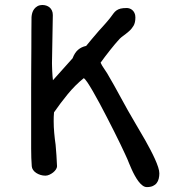

<svg xmlns="http://www.w3.org/2000/svg" viewBox="-20 -699 707 779"><path d="M108.9 -24.4Q106.4 -57.1 106.4 -96.4Q106.4 -135.7 106.4 -183.1Q106.4 -218.8 106.4 -259.5Q106.4 -300.3 106.4 -342Q106.4 -383.8 106.7 -425.3Q106.9 -466.8 107.2 -504.4Q107.4 -542 107.4 -574Q107.4 -606 107.9 -629.4Q108.4 -637.7 110.8 -646.5Q113.3 -655.3 118.7 -662.4Q124 -669.4 132.3 -674.1Q140.6 -678.7 152.8 -678.7Q160.2 -678.7 167.7 -676.3Q175.3 -673.8 181.2 -668.9Q187 -664.1 190.7 -656.2Q194.3 -648.4 194.3 -637.7L190.9 -442.9Q190.9 -438 191.2 -429.2Q191.4 -420.4 191.9 -410.2Q192.4 -399.9 193.1 -390.1Q193.8 -380.4 194.8 -373.5L274.4 -462.4Q283.2 -485.4 296.9 -497.1Q310.5 -508.8 329.6 -512.7Q337.4 -522.5 351.8 -539.6Q366.2 -556.6 380.9 -573.7Q388.7 -582 396 -590.3Q403.3 -598.6 409.7 -605.7Q416 -612.8 420.7 -618.7Q425.3 -624.5 427.7 -627.4Q435.1 -637.2 440.4 -644.5Q445.8 -651.9 452.6 -656.7Q459.5 -661.6 469.2 -664.1Q479 -666.5 495.1 -666.5Q499.5 -666.5 505.6 -664.6Q511.7 -662.6 516.8 -658.2Q522 -653.8 525.6 -646.5Q529.3 -639.2 529.3 -628.4Q529.3 -606.9 521.7 -594.2Q514.2 -581.5 502.9 -571.8Q491.7 -562 478.8 -552.7Q465.8 -543.5 454.6 -529.3Q453.1 -527.8 445.1 -518.3Q437 -508.8 426.8 -495.8Q416.5 -482.9 406 -469Q395.5 -455.1 388.2 -444.8Q393.1 -433.6 400.6 -423.1Q408.2 -412.6 414.6 -401.9Q443.4 -353 470.5 -302.5Q497.6 -252 530.3 -196.8Q538.1 -183.1 548.3 -166Q558.6 -148.9 569.3 -129.9Q580.1 -110.8 590.3 -91.3Q600.6 -71.8 608.6 -54Q616.7 -36.1 621.6 -21Q626.5 -5.9 626.5 4.4Q626.5 15.6 624 25.9Q621.6 36.1 615.7 43.7Q609.9 51.3 600.1 55.7Q590.3 60.1 575.7 60.1Q566.9 60.1 558.1 53.5Q549.3 46.9 541.5 36.4Q533.7 25.9 526.6 12.9Q519.5 0 513.9 -12.7Q508.3 -25.4 503.9 -35.9Q499.5 -46.4 497.1 -52.7Q494.6 -58.1 487.1 -74.7Q479.5 -91.3 468.3 -114.5Q457 -137.7 442.9 -166Q428.7 -194.3 413.8 -223.1Q398.9 -252 384.3 -279.3Q369.6 -306.6 356.9 -328.6Q344.2 -350.6 334.5 -365Q324.7 -379.4 319.8 -381.8Q285.2 -354 254.6 -316.7Q224.1 -279.3 199.2 -243.2Q198.2 -232.4 198 -224.9Q197.8 -217.3 197.8 -207Q197.8 -183.6 200 -159.7Q202.1 -135.7 205.6 -111.8Q207.5 -90.8 209 -69.1Q210.4 -47.4 211.4 -24.4Q211.4 -18.6 207 -11.7Q202.6 -4.9 195.6 0.7Q188.5 6.3 180.2 10Q171.9 13.7 164.1 13.7Q153.8 13.7 144.3 10.7Q134.8 7.8 127 2.7Q119.1 -2.4 114.3 -9.5Q109.4 -16.6 108.9 -24.4Z"/></svg>

Font: Short Stack
Style: Regular
Weight: 400
Designer: James Grieshaber
Foundry: James Grieshaber
Version: Version 1.002